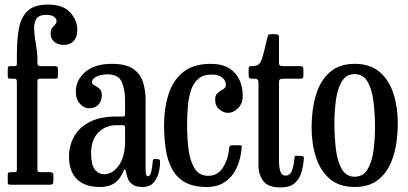

<svg xmlns="http://www.w3.org/2000/svg" viewBox="-20 -810 1790 842"><path d="M144 -450V-73Q144 -61 146.2 -58Q148.5 -55 160.5 -55H194.5Q201.5 -55 207.8 -53.5Q214 -52 214 -44V-15Q214 -5.5 210.5 -2.8Q207 0 198 0H25.5Q17.5 0 15.8 -2.5Q14 -5 14 -13V-44Q14 -51.5 17.8 -53.2Q21.5 -55 28 -55H43Q51 -55 52.5 -58Q54 -61 54 -68.5V-448Q54 -457.5 52.2 -461.2Q50.5 -465 41 -465H26.5Q19 -465 16.5 -467Q14 -469 14 -477V-508Q14 -516 17 -518Q20 -520 27.5 -520H41Q50 -520 52 -522.2Q54 -524.5 54 -534V-572Q54 -637.5 63.2 -686.5Q72.5 -735.5 101.8 -762.8Q131 -790 191 -790Q255.5 -790 287.2 -756Q319 -722 319 -679Q319 -647 302.8 -630Q286.5 -613 260 -613Q234 -613 218 -626.5Q202 -640 202 -661Q202 -678.5 208.5 -687.2Q215 -696 221.5 -702Q228 -708 228 -718Q228 -727 217.5 -736Q207 -745 183 -745Q149.5 -745 138.5 -725.8Q127.5 -706.5 129.8 -676.2Q132 -646 138 -612.5Q144 -579 144 -550V-534Q144 -520 156.5 -520H216Q226 -520 230 -518Q234 -516 234 -505V-479.5Q234 -469 231.5 -467Q229 -465 218.5 -465H156.5Q148.5 -465 146.2 -461.8Q144 -458.5 144 -450Z M282.5 -123Q282.5 -170 304.2 -210Q326 -250 372 -274.5Q418 -299 491.5 -299H515.5Q524 -299 526.2 -301Q528.5 -303 528.5 -312V-367Q528.5 -417.5 514 -450.8Q499.5 -484 450.5 -484Q425 -484 404.2 -474.5Q383.5 -465 383.5 -450Q383.5 -441 394.2 -435.8Q405 -430.5 415.8 -421.5Q426.5 -412.5 426.5 -393Q426.5 -367.5 411.8 -351.2Q397 -335 371.5 -335Q348.5 -335 330.5 -355Q312.5 -375 312.5 -408Q312.5 -458.5 353.8 -494.2Q395 -530 470.5 -530Q533 -530 564.8 -507.5Q596.5 -485 607.5 -448.8Q618.5 -412.5 618.5 -372V-71Q618.5 -56 620.5 -46.5Q622.5 -37 629.5 -37Q639 -37 644 -60.2Q649 -83.5 650 -104Q650.5 -109.5 653 -111.5Q655.5 -113.5 663.5 -112.5L675.5 -111.5Q682 -111 682 -99.5Q682 -77.5 675.5 -51.8Q669 -26 652.5 -8Q636 10 605.5 10H605Q575 10 560 -1.8Q545 -13.5 539.8 -29.2Q534.5 -45 532.5 -57Q531 -66 527.5 -67Q524 -68 520 -56.5Q516 -45.5 505.5 -29.8Q495 -14 474 -2Q453 10 417.5 10Q351 10 316.8 -25Q282.5 -60 282.5 -123ZM379.5 -138Q379.5 -88 395.5 -67Q411.5 -46 437.5 -46Q473.5 -46 501 -84.5Q528.5 -123 528.5 -191V-251Q528.5 -261 518.5 -261H491.5Q442 -261 410.8 -228.5Q379.5 -196 379.5 -138Z M699.5 -260Q699.5 -335 719 -396.2Q738.5 -457.5 783.2 -493.8Q828 -530 903.5 -530Q954.5 -530 985.5 -510.2Q1016.5 -490.5 1030.5 -458.8Q1044.5 -427 1044.5 -391Q1044.5 -355 1023.5 -335Q1002.5 -315 980.5 -315Q960.5 -315 942 -330.2Q923.5 -345.5 923.5 -373Q923.5 -393.5 935.2 -403Q947 -412.5 958.8 -419Q970.5 -425.5 970.5 -437Q970.5 -457.5 954.2 -470.2Q938 -483 908.5 -483Q871.5 -483 849.8 -464.5Q828 -446 817.5 -414.2Q807 -382.5 803.8 -342.8Q800.5 -303 800.5 -260Q800.5 -203 807.2 -152.5Q814 -102 834 -70.5Q854 -39 893.5 -39Q934.5 -39 957.8 -75.2Q981 -111.5 985.5 -163.5Q986 -173 999.5 -173H1030.5Q1038.5 -173 1039.5 -171.5Q1040.5 -170 1040 -164Q1036.5 -115.5 1018.8 -76Q1001 -36.5 968.2 -13.2Q935.5 10 886.5 10Q828 10 791.2 -10.8Q754.5 -31.5 734.5 -68.8Q714.5 -106 707 -155Q699.5 -204 699.5 -260Z M1312.5 -112.5Q1310 -82.5 1301.8 -53.8Q1293.5 -25 1272.2 -6.5Q1251 12 1209.5 12Q1155.5 12 1134.5 -16.5Q1113.5 -45 1113.5 -86V-448Q1113.5 -465 1097.5 -465H1088Q1077.5 -465 1074 -467.5Q1070.5 -470 1070.5 -480V-507Q1070.5 -516.5 1073.2 -518.2Q1076 -520 1085.5 -520Q1104 -520 1113.8 -527Q1123.5 -534 1131.5 -560.8Q1139.5 -587.5 1152.5 -645.5Q1154.5 -654 1157 -657Q1159.5 -660 1170.5 -660H1190.5Q1203.5 -660 1203.5 -645.5V-535.5Q1203.5 -525 1208.5 -522.5Q1213.5 -520 1223 -520H1294Q1304 -520 1307.2 -517Q1310.5 -514 1310.5 -503.5V-477.5Q1310.5 -468.5 1306.8 -466.8Q1303 -465 1294 -465H1224Q1213.5 -465 1208.5 -462.5Q1203.5 -460 1203.5 -448.5V-107Q1203.5 -77 1209.5 -58.5Q1215.5 -40 1232 -40Q1253.5 -40 1261.5 -65.2Q1269.5 -90.5 1271.5 -119Q1272 -127.5 1276.2 -127.2Q1280.5 -127 1288.5 -126.5L1304.5 -126Q1314 -125.5 1312.5 -112.5Z M1346.5 -250Q1346.5 -330 1365.5 -393.2Q1384.5 -456.5 1426 -493.2Q1467.5 -530 1535.5 -530Q1603.5 -530 1645 -494.2Q1686.5 -458.5 1705.5 -399.2Q1724.5 -340 1724.5 -270Q1724.5 -190 1705.5 -126.8Q1686.5 -63.5 1645 -26.8Q1603.5 10 1535.5 10Q1467.5 10 1426 -25.8Q1384.5 -61.5 1365.5 -120.8Q1346.5 -180 1346.5 -250ZM1446.5 -270Q1446.5 -208 1453.2 -154.5Q1460 -101 1479.2 -68Q1498.5 -35 1535.5 -35Q1572.5 -35 1591.8 -67Q1611 -99 1617.8 -148.5Q1624.5 -198 1624.5 -250Q1624.5 -312 1617.8 -365.5Q1611 -419 1591.8 -452Q1572.5 -485 1535.5 -485Q1498.5 -485 1479.2 -453Q1460 -421 1453.2 -371.5Q1446.5 -322 1446.5 -270Z"/></svg>

Font: Besley* Condensed
Style: Regular
Weight: 400
Width: 3
Designer: Owen Earl
Foundry: indestructible type*
Version: Version 3.000; ttfautohint (v1.8.3)